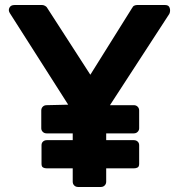

<svg xmlns="http://www.w3.org/2000/svg" viewBox="-20 -743 732 763"><path d="M417 -325H512Q521 -325 527 -319Q533 -313 533 -304V-233Q533 -225 527 -219Q521 -213 512 -213H402V-186H512Q521 -186 527 -180.5Q533 -175 533 -166V-92Q533 -81 527 -77.5Q521 -74 512 -74H402V-21Q402 -12 396 -6Q390 0 381 0H290Q281 0 275 -6Q269 -12 269 -21V-74H166Q157 -74 151 -77.5Q145 -81 145 -92V-166Q145 -175 151 -180.5Q157 -186 166 -186H269V-213H165Q156 -213 150 -219Q144 -225 144 -233V-304Q144 -313 150 -319Q156 -325 165 -325L251 -327L19 -691Q12 -702 17.5 -712.5Q23 -723 37 -723H148Q153 -723 158.5 -720Q164 -717 166 -714L339 -446L506 -713V-712Q508 -718 513.5 -720.5Q519 -723 524 -723H637Q651 -723 654.5 -711Q658 -699 653 -688Z"/></svg>

Font: Stadtwerke
Style: Bold
Weight: 700
Designer: Santiago Orozco
Foundry: Typemade
Version: Version 1.003